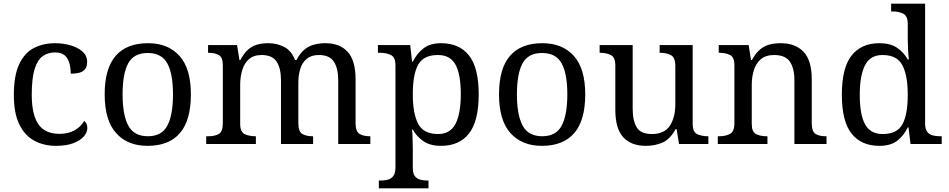

<svg xmlns="http://www.w3.org/2000/svg" viewBox="-20 -780 5139 1040"><path d="M283 10Q217 10 165.5 -18Q114 -46 84.5 -106.5Q55 -167 55 -265Q55 -372 84.5 -433.5Q114 -495 164.5 -520.5Q215 -546 278 -546Q320 -546 360 -535Q400 -524 426 -501.5Q452 -479 452 -444Q452 -421 442 -407Q432 -393 412.5 -387Q393 -381 363 -381Q363 -413 355.5 -439Q348 -465 330 -480.5Q312 -496 278 -496Q240 -496 211.5 -476Q183 -456 167.5 -406Q152 -356 152 -266Q152 -160 187.5 -107.5Q223 -55 303 -55Q350 -55 384.5 -74.5Q419 -94 436 -125Q444 -119 448.5 -109.5Q453 -100 453 -86Q453 -63 434 -41Q415 -19 377.5 -4.5Q340 10 283 10Z M779 10Q671 10 609 -59Q547 -128 547 -269Q547 -409 606.5 -477.5Q666 -546 782 -546Q890 -546 952 -477.5Q1014 -409 1014 -269Q1014 -128 954.5 -59Q895 10 779 10ZM781 -42Q856 -42 886.5 -99.5Q917 -157 917 -269Q917 -381 886 -437Q855 -493 780 -493Q705 -493 674.5 -437Q644 -381 644 -269Q644 -157 675 -99.5Q706 -42 781 -42Z M1097 0V-42H1110Q1144 -42 1165.5 -54.5Q1187 -67 1187 -114V-426Q1187 -470 1165 -482Q1143 -494 1110 -494H1107V-536H1264L1277 -455H1282Q1302 -493 1325 -512.5Q1348 -532 1375 -539Q1402 -546 1433 -546Q1481 -546 1520 -525.5Q1559 -505 1578 -455H1586Q1606 -493 1630.5 -512.5Q1655 -532 1683.5 -539Q1712 -546 1743 -546Q1820 -546 1863 -499.5Q1906 -453 1906 -350V-114Q1906 -67 1927.5 -54.5Q1949 -42 1983 -42H1986V0H1812V-345Q1812 -410 1788.5 -446Q1765 -482 1707 -482Q1666 -482 1641.5 -461.5Q1617 -441 1606.5 -407Q1596 -373 1596 -333V-114Q1596 -67 1617.5 -54.5Q1639 -42 1673 -42H1676V0H1502V-345Q1502 -410 1478.5 -446Q1455 -482 1397 -482Q1354 -482 1328.5 -459.5Q1303 -437 1292 -400Q1281 -363 1281 -320V-109Q1281 -65 1305.5 -53.5Q1330 -42 1363 -42H1366V0Z M2032 240V198H2040Q2063 198 2081.5 193Q2100 188 2111 172.5Q2122 157 2122 126V-426Q2122 -470 2097.5 -482Q2073 -494 2040 -494H2027V-536H2202L2212 -446H2216Q2239 -492 2275 -519Q2311 -546 2369 -546Q2468 -546 2520.5 -479.5Q2573 -413 2573 -269Q2573 -124 2520.5 -57Q2468 10 2369 10Q2311 10 2274.5 -14.5Q2238 -39 2216 -78H2212Q2214 -59 2214.5 -37.5Q2215 -16 2215.5 3Q2216 22 2216 35V131Q2216 160 2227.5 174.5Q2239 189 2257.5 193.5Q2276 198 2298 198H2301V240ZM2353 -54Q2419 -54 2447.5 -109.5Q2476 -165 2476 -270Q2476 -377 2447.5 -429.5Q2419 -482 2352 -482Q2274 -482 2245 -429.5Q2216 -377 2216 -269Q2216 -165 2245 -109.5Q2274 -54 2353 -54Z M2915 10Q2807 10 2745 -59Q2683 -128 2683 -269Q2683 -409 2742.5 -477.5Q2802 -546 2918 -546Q3026 -546 3088 -477.5Q3150 -409 3150 -269Q3150 -128 3090.5 -59Q3031 10 2915 10ZM2917 -42Q2992 -42 3022.5 -99.5Q3053 -157 3053 -269Q3053 -381 3022 -437Q2991 -493 2916 -493Q2841 -493 2810.5 -437Q2780 -381 2780 -269Q2780 -157 2811 -99.5Q2842 -42 2917 -42Z M3478 10Q3399 10 3356 -36.5Q3313 -83 3313 -186V-426Q3313 -470 3288.5 -482Q3264 -494 3231 -494H3228V-536H3407V-191Q3407 -126 3429 -90Q3451 -54 3512 -54Q3578 -54 3608 -98.5Q3638 -143 3638 -216V-422Q3638 -469 3614 -481.5Q3590 -494 3556 -494H3553V-536H3732V-109Q3732 -65 3756.5 -53.5Q3781 -42 3814 -42H3817V0H3658L3645 -81H3640Q3609 -25 3568 -7.5Q3527 10 3478 10Z M3868 0V-42H3876Q3910 -42 3934 -54.5Q3958 -67 3958 -114V-426Q3958 -470 3934.5 -482Q3911 -494 3878 -494H3873V-536H4035L4048 -455H4053Q4074 -493 4097.5 -512.5Q4121 -532 4149 -539Q4177 -546 4209 -546Q4288 -546 4332.5 -499.5Q4377 -453 4377 -350V-114Q4377 -67 4397.5 -54.5Q4418 -42 4452 -42H4457V0H4283V-345Q4283 -410 4258.5 -446Q4234 -482 4173 -482Q4128 -482 4101.5 -459.5Q4075 -437 4063.5 -400Q4052 -363 4052 -320V-109Q4052 -65 4075.5 -53.5Q4099 -42 4132 -42H4137V0Z M4744 10Q4645 10 4592.5 -56.5Q4540 -123 4540 -267Q4540 -412 4592.5 -479Q4645 -546 4744 -546Q4802 -546 4838.5 -521.5Q4875 -497 4897 -458H4903Q4900 -483 4898.5 -513.5Q4897 -544 4897 -568V-650Q4897 -694 4872.5 -706Q4848 -718 4815 -718H4807V-760H4991V-110Q4991 -81 5002.5 -66Q5014 -51 5032.5 -46.5Q5051 -42 5073 -42H5081V0H4912L4901 -90H4897Q4875 -44 4839 -17Q4803 10 4744 10ZM4761 -54Q4839 -54 4868 -106.5Q4897 -159 4897 -267Q4897 -371 4868 -426.5Q4839 -482 4760 -482Q4694 -482 4665.5 -426.5Q4637 -371 4637 -266Q4637 -160 4665.5 -107Q4694 -54 4761 -54Z"/></svg>

Font: Noto Serif NP Hmong
Style: Regular
Weight: 400
Designer: Dalton Maag Ltd
Foundry: Dalton Maag Ltd
Version: Version 1.001